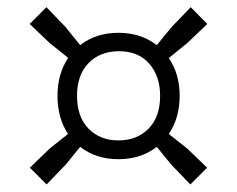

<svg xmlns="http://www.w3.org/2000/svg" viewBox="-20 -630 643 521"><path d="M106.5 -129.5 61 -175 115 -227 164.5 -266.5Q136 -310 136 -370Q136 -429.5 165 -473L115 -513L60.5 -565L106 -610.5L158 -556.5L197.5 -507.5Q240.5 -541 301.5 -541Q362.5 -541 405.5 -507.5L445.5 -556.5L497.5 -610.5L542.5 -565L488 -513L438 -472.5Q467.5 -429.5 467.5 -370Q467.5 -310 438 -266.5L488 -227L542 -175L496.5 -129.5L444.5 -183.5L405.5 -231.5Q362.5 -198 301.5 -198Q240.5 -198 197.5 -231.5L158.5 -183.5ZM301.5 -249Q351.5 -249 383 -280.8Q414.5 -312.5 414.5 -370Q414.5 -423 385.2 -457Q356 -491 302.5 -491Q252 -491 220.5 -459Q189 -427 189 -370Q189 -313 220.2 -281Q251.5 -249 301.5 -249Z"/></svg>

Font: Encode Sans Semi Expanded
Style: Regular
Weight: 400
Width: 6
Designer: Multiple Designers
Foundry: Impallari Type
Version: Version 3.000; ttfautohint (v1.8.3) -l 8 -r 50 -G 200 -x 14 